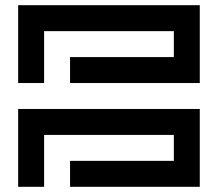

<svg xmlns="http://www.w3.org/2000/svg" viewBox="-20 -720 840 740"><path d="M750 -700H50V-400H150V-600H650V-500H250V-400H750ZM50 -300V0H150V-200H650V-100H250V0H750V-300Z"/></svg>

Font: Mourier
Style: Regular
Weight: 400
Designer: Eric Mourier
Foundry: Velvetyne Type Foundry
Version: Version 2.000;hotconv 1.0.109;makeotfexe 2.5.65596